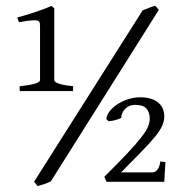

<svg xmlns="http://www.w3.org/2000/svg" viewBox="-20 -623 626 658"><path d="M47.4 -311V-327.6Q68.8 -329.6 82.5 -332.3Q96.2 -335 103.8 -337.6Q111.3 -340.3 114.3 -343.3Q117.2 -346.2 117.2 -348.6V-527.3Q117.2 -537.1 116.7 -542.2Q116.2 -547.4 112.3 -550.3Q110.8 -551.8 106.7 -552.7Q102.5 -553.7 95 -553.5Q87.4 -553.2 75.2 -551.8Q63 -550.3 44.9 -546.9L39.1 -563Q50.3 -565.9 66.7 -570.8Q83 -575.7 99.9 -581.3Q116.7 -586.9 132.1 -592.8Q147.5 -598.6 156.2 -603L166 -594.7V-348.6Q166 -346.2 168.5 -343.5Q170.9 -340.8 177.7 -337.9Q184.6 -335 197.3 -332.3Q210 -329.6 230.5 -327.6V-311ZM154.3 -1.5Q143.1 3.9 132.6 7.6Q122.1 11.2 108.9 14.6L96.7 0L468.8 -587.4Q478.5 -591.3 490 -595.9Q501.5 -600.6 512.2 -603L524.4 -589.4ZM543 0H345.2L337.4 -17.1Q386.2 -65.4 416.5 -97.7Q446.8 -129.9 463.9 -151.9Q481 -173.8 487.1 -188.5Q493.2 -203.1 493.2 -216.3Q493.2 -238.3 481.7 -251Q470.2 -263.7 442.4 -263.7Q432.1 -263.7 423.3 -259.8Q414.6 -255.9 408.4 -249.5Q402.3 -243.2 398.9 -235.1Q395.5 -227.1 395.5 -218.8Q385.7 -214.4 375.2 -211.4Q364.7 -208.5 352.1 -207.5L344.7 -214.4Q344.7 -226.6 354.5 -240Q364.3 -253.4 380.4 -264.4Q396.5 -275.4 417.5 -282.5Q438.5 -289.6 460.9 -289.6Q479 -289.6 493.9 -285.6Q508.8 -281.7 519.8 -273.4Q530.8 -265.1 536.9 -252.7Q543 -240.2 543 -223.1Q543 -207.5 535.6 -191.4Q528.3 -175.3 511 -154.1Q493.7 -132.8 465.3 -103.8Q437 -74.7 395 -32.2H501.5Q510.7 -32.2 516.4 -38.1Q522 -43.9 524.9 -50.8Q528.3 -59.1 529.3 -69.8L546.9 -67.4Z"/></svg>

Font: Gentium Basic
Style: Regular
Weight: 400
Designer: J. Victor Gaultney and Annie Olsen
Foundry: SIL International
Version: Version 1.100